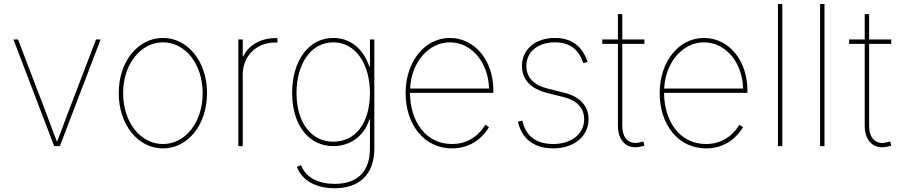

<svg xmlns="http://www.w3.org/2000/svg" viewBox="-20 -748 4602 983"><path d="M257.3 0H286.6L495.1 -545.9H471.7L325.7 -164.1C307.6 -117.2 291 -68.8 272 -22C252.9 -68.8 236.3 -117.2 218.3 -164.1L72.3 -545.9H48.8Z M814.5 11.7C942.9 11.7 1040 -110.4 1040 -271.5C1040 -431.6 942.4 -553.7 814.5 -553.7C685.5 -553.7 587.9 -432.1 587.9 -271.5C587.9 -110.4 685.5 11.7 814.5 11.7ZM814.5 -10.7C698.2 -10.7 610.4 -123 610.4 -271.5C610.4 -418.5 699.2 -531.2 814.5 -531.2C929.7 -531.2 1017.6 -418.9 1017.6 -271.5C1017.6 -123 930.2 -10.7 814.5 -10.7Z M1200.2 0H1222.7V-366.2C1222.7 -461.4 1292.5 -530.3 1388.7 -530.3H1400.4V-552.7H1388.7C1314 -552.7 1251.5 -515.6 1225.6 -459H1222.7V-545.9H1200.2Z M1693.4 215.8C1819.3 215.8 1896.5 146 1896.5 11.7V-545.9H1874V-406.2H1871.1C1841.3 -497.1 1774.4 -553.7 1686.5 -553.7C1557.1 -553.7 1475.6 -433.1 1475.6 -271.5C1475.6 -110.8 1558.6 0 1686.5 0C1767.1 0 1842.3 -45.4 1871.1 -136.7H1874V11.7C1874 133.8 1807.1 193.4 1693.4 193.4C1611.3 193.4 1545.9 162.1 1521.5 97.7L1500 106.4C1527.8 179.2 1601.6 215.8 1693.4 215.8ZM1686.5 -22.5C1571.3 -22.5 1498 -123.5 1498 -271.5C1498 -418.9 1570.3 -531.2 1686.5 -531.2C1802.2 -531.2 1874 -418.9 1874 -271.5C1874 -118.2 1799.8 -22.5 1686.5 -22.5Z M2293.9 11.7C2400.4 11.7 2459 -55.2 2483.4 -96.7L2464.8 -109.4C2444.8 -76.7 2395 -10.7 2293.9 -10.7C2157.2 -10.7 2079.6 -129.9 2079.1 -272.5H2505.9V-285.2C2505.9 -438.5 2410.6 -553.7 2283.2 -553.7C2153.8 -553.7 2056.6 -431.6 2056.6 -271.5C2056.6 -110.8 2151.4 11.7 2293.9 11.7ZM2079.6 -294.9C2086.4 -430.7 2175.3 -531.2 2283.2 -531.2C2396 -531.2 2480 -427.2 2483.9 -294.9Z M2811.5 11.7C2918 11.7 2993.2 -48.8 2993.2 -137.7C2993.2 -205.1 2949.7 -252.9 2870.1 -272.9L2784.2 -294.4C2710.4 -313 2674.8 -353.5 2674.8 -410.2C2674.8 -482.9 2733.9 -531.2 2821.3 -531.2C2896 -531.2 2943.8 -495.6 2965.8 -424.8L2988.3 -430.7C2961.9 -512.2 2905.3 -553.7 2821.3 -553.7C2721.7 -553.7 2652.3 -496.1 2652.3 -410.2C2652.3 -342.3 2696.3 -293.5 2780.3 -272.5L2865.2 -251C2935.1 -233.4 2970.7 -194.3 2970.7 -137.7C2970.7 -62 2905.8 -10.7 2811.5 -10.7C2724.6 -10.7 2670.4 -52.7 2654.3 -130.4L2631.8 -125C2650.9 -38.1 2714.4 11.7 2811.5 11.7Z M3143.6 -675.8V-545.9H3063.5V-523.4H3143.6V-104C3143.6 -28.3 3188.5 20 3261.2 2.4L3279.3 -2L3273.9 -23.9L3257.3 -19.5C3201.2 -4.9 3166 -39.1 3166 -104V-523.4H3279.3V-545.9H3166V-675.8Z M3594.7 11.7C3701.2 11.7 3759.8 -55.2 3784.2 -96.7L3765.6 -109.4C3745.6 -76.7 3695.8 -10.7 3594.7 -10.7C3458 -10.7 3380.4 -129.9 3379.9 -272.5H3806.6V-285.2C3806.6 -438.5 3711.4 -553.7 3584 -553.7C3454.6 -553.7 3357.4 -431.6 3357.4 -271.5C3357.4 -110.8 3452.1 11.7 3594.7 11.7ZM3380.4 -294.9C3387.2 -430.7 3476.1 -531.2 3584 -531.2C3696.8 -531.2 3780.8 -427.2 3784.7 -294.9Z M3985.4 -727.5H3962.9V0H3985.4Z M4201.2 -727.5H4178.7V0H4201.2Z M4407.2 -675.8V-545.9H4327.1V-523.4H4407.2V-104C4407.2 -28.3 4452.1 20 4524.9 2.4L4543 -2L4537.6 -23.9L4521 -19.5C4464.8 -4.9 4429.7 -39.1 4429.7 -104V-523.4H4543V-545.9H4429.7V-675.8Z"/></svg>

Font: Raveo Thin
Style: Regular
Weight: 100
Designer: Jakub Foglar, Rasmus Andersson (Inter)
Foundry: Jakubfoglar.com
Version: Version 1.100;Glyphs 3.2.3 (3260)